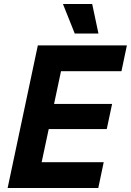

<svg xmlns="http://www.w3.org/2000/svg" viewBox="-20 -936 652 956"><path d="M18 0 168.4 -710H611.8L584.8 -581.6H283.8L249.2 -418.6H538.2L511.6 -293.4H222.6L187.4 -128.4H496.4L469.4 0ZM352.2 -769 293.4 -916.2H439L470.2 -769Z"/></svg>

Font: Geist Mono
Style: Italic
Weight: 400
Italic angle: -12°
Monospace: yes
Designer: Basement.studio, Andrés Briganti, Mateo Zaragoza
Foundry: Basement.studio, Vercel, Andrés Briganti, Guido Ferreyra, Mateo Zaragoza
Version: Version 1.500